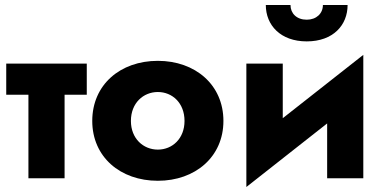

<svg xmlns="http://www.w3.org/2000/svg" viewBox="-20 -715 1539 770"><path d="M5 -460V-335H94V0H239V-335H328V-460Z M350 -230C350 -86 462 10 613 10C763 10 876 -86 876 -230C876 -375 763 -471 613 -471C462 -471 350 -375 350 -230ZM505 -230C505 -302 555 -346 613 -346C671 -346 720 -302 720 -230C720 -159 671 -115 613 -115C555 -115 505 -159 505 -230Z M1046 -695C1046 -614 1105 -549 1210 -549C1316 -549 1374 -614 1374 -695H1275C1275 -661 1249 -636 1210 -636C1170 -636 1145 -661 1145 -695ZM1114 -460H968V35L1292 -220V0H1437V-495L1114 -241Z"/></svg>

Font: Jost
Style: Bold
Weight: 700
Version: Version 3.710